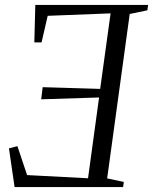

<svg xmlns="http://www.w3.org/2000/svg" viewBox="-20 -763 624 783"><path d="M39.5 0 16.5 -158 51 -167 90.5 -49 339 -36 384 -365.5 148 -358 154 -407.5 388.5 -400.5 431 -708.5 174.5 -698.5 149.5 -590H120L124 -743H584L581 -721L509 -706L417 -35.5L485 -21L482 0Z"/></svg>

Font: Merriweather 120pt Light
Style: Italic
Weight: 300
Italic angle: -7.8°
Version: Version 2.101